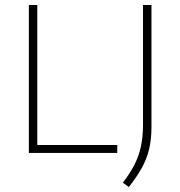

<svg xmlns="http://www.w3.org/2000/svg" viewBox="-20 -615 725 772"><path d="M96 0V-595H130V-32H451.5V0ZM498 137 474 119.5Q502.5 82.5 520.2 48Q538 13.5 546.5 -25.5Q555 -64.5 555 -115V-595H589V-103.5Q589 -54 579.5 -14.8Q570 24.5 549.8 60.8Q529.5 97 498 137Z"/></svg>

Font: Encode Sans SC Condensed Thin Thin
Style: Regular
Weight: 250
Version: Version 3.002